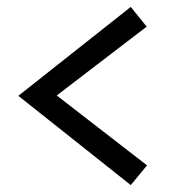

<svg xmlns="http://www.w3.org/2000/svg" viewBox="-20 -626 520 555"><path d="M358 -91 33 -349 358 -606 404 -549 144 -350 405 -148Z"/></svg>

Font: Rosa Sans
Style: Regular
Weight: 400
Designer: Pentagram / MCKL
Foundry: Pentagram / MCKL
Version: Version 1.005;September 16, 2019;FontCreator 11.5.0.2425 64-